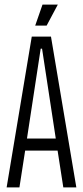

<svg xmlns="http://www.w3.org/2000/svg" viewBox="-20 -820 363 840"><path d="M9 0 119 -660H203L314 0H257L232 -161H90L65 0ZM158 -607 98 -214H224L164 -607ZM184 -708H134L166 -800H233Z"/></svg>

Font: Bricolage Grotesque 48pt Condensed ExtraLight
Style: Regular
Weight: 200
Width: 3
Designer: Mathieu Triay
Foundry: Atelier Triay
Version: Version 1.000; ttfautohint (v1.8.4.7-5d5b);gftools[0.9.32]